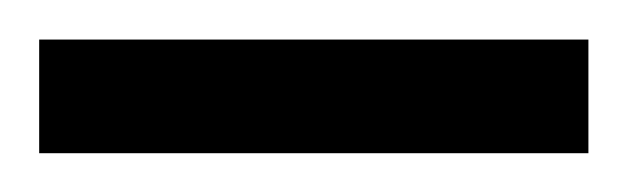

<svg xmlns="http://www.w3.org/2000/svg" viewBox="-30 -79 323 99"><path d="M-9.8 0V-58.6H273.4V0Z"/></svg>

Font: Vazir Thin FD-UI
Style: Thin-FD-UI
Weight: 100
Designer: Saber Rastikerdar
Foundry: Saber Rastikerdar
Version: Version 30.1.0